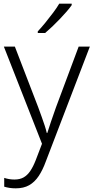

<svg xmlns="http://www.w3.org/2000/svg" viewBox="-20 -786 510 1047"><path d="M1 -532H61L188 -202Q199 -172 208 -147Q217 -122 224 -100.5Q231 -79 235 -61H238Q245 -85 257.5 -121Q270 -157 285 -200L409 -532H470L230 94Q213 141 191 174Q169 207 139 224Q109 241 66 241Q47 241 31.5 238.5Q16 236 3 232V184Q15 188 29 190.5Q43 193 59 193Q88 193 108.5 181.5Q129 170 145 146.5Q161 123 175 87L209 -2ZM371 -758Q360 -742 343 -722.5Q326 -703 306 -682Q286 -661 265.5 -641.5Q245 -622 226 -606H186V-615Q205 -635 227 -662Q249 -689 270 -717Q291 -745 303 -766H371Z"/></svg>

Font: Noto Sans Devanagari Light
Style: Regular
Weight: 300
Version: Version 2.003